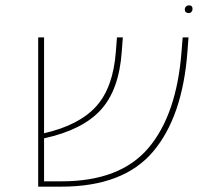

<svg xmlns="http://www.w3.org/2000/svg" viewBox="-20 -699 763 719"><path d="M686 -559 682 -507Q664 -262 553 -131Q442 0 209 0H123V-559H145V-200Q276 -230 340 -300.5Q404 -371 414 -507L418 -559H440L436 -506Q426 -362 357 -287Q288 -212 145 -181V-20H211Q430 -20 536 -145Q642 -270 660 -508L664 -559ZM701 -665Q701 -679 688 -679Q681 -679 676.5 -674.5Q672 -670 672 -663Q672 -657 676 -653.5Q680 -650 686 -650Q693 -650 697 -654.5Q701 -659 701 -665Z"/></svg>

Font: FiraGO Thin
Style: Italic
Weight: 100
Italic angle: -8°
Designer: bBox Type GmbH
Foundry: bBox Type GmbH
Version: Version 1.001